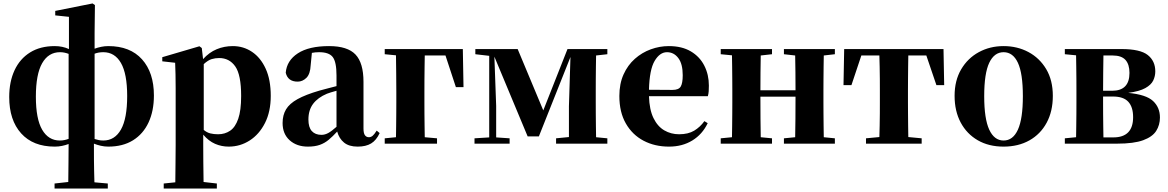

<svg xmlns="http://www.w3.org/2000/svg" viewBox="-20 -829 6742 1108"><path d="M525.9 -519V-26.9Q537.1 -23.4 549.3 -20.8Q561.5 -18.1 576.2 -18.1Q642.1 -18.1 678 -81.5Q713.9 -145 713.9 -274.9Q713.9 -403.3 678 -465.6Q642.1 -527.8 576.2 -527.8Q548.3 -527.8 525.9 -519ZM376 -27.8V-518.1Q364.7 -522.5 352.5 -525.1Q340.3 -527.8 326.2 -527.8Q259.8 -527.8 223.4 -464.4Q187 -400.9 187 -271Q187 -142.6 223.4 -80.3Q259.8 -18.1 325.2 -18.1Q339.4 -18.1 352.1 -20.8Q364.7 -23.4 376 -27.8ZM525.9 -639.2V-547.9Q543.9 -554.7 564 -558.8Q584 -563 605 -563Q731 -563 799.6 -486.6Q868.2 -410.2 868.2 -277.8Q868.2 -189 837.4 -122.6Q806.6 -56.2 747.8 -19.5Q689 17.1 605 17.1Q582.5 17.1 561.5 12.2Q540.5 7.3 522 0Q522 56.6 522.2 92.8Q522.5 128.9 523.2 158.2Q523.9 187.5 524.9 223.1L602.1 230V258.8H294.9V230L374 221.2Q374.5 164.1 375.2 110.8Q376 57.6 376 2Q357.9 8.8 337.9 12.9Q317.9 17.1 295.9 17.1Q170.9 17.1 102.1 -59.3Q33.2 -135.7 33.2 -269Q33.2 -357.4 64 -423.6Q94.7 -489.7 153.6 -526.4Q212.4 -563 295.9 -563Q340.8 -563 377.9 -545.9V-731.9L298.8 -740.2V-766.1L514.2 -809.1L527.8 -799.8Z M1155.8 -459V-79.1Q1174.3 -64 1194.1 -59.1Q1213.9 -54.2 1238.8 -54.2Q1277.8 -54.2 1307.9 -74.5Q1337.9 -94.7 1354.7 -143.1Q1371.6 -191.4 1371.6 -274.9Q1371.6 -397.5 1337.6 -445.8Q1303.7 -494.1 1244.6 -494.1Q1222.2 -494.1 1201.2 -487.8Q1180.2 -481.4 1155.8 -459ZM1144.5 -551.8 1151.9 -487.8Q1187 -526.9 1230.5 -544.9Q1273.9 -563 1323.7 -563Q1384.8 -563 1434.3 -529.8Q1483.9 -496.6 1513.2 -432.6Q1542.5 -368.7 1542.5 -275.9Q1542.5 -185.1 1509.3 -119.4Q1476.1 -53.7 1420.9 -18.3Q1365.7 17.1 1299.8 17.1Q1258.3 17.1 1221.2 1Q1184.1 -15.1 1152.8 -51.8V6.8Q1152.8 51.8 1153.3 107.2Q1153.8 162.6 1154.8 221.2L1231.4 230V258.8H924.8V230L991.7 223.1Q992.2 163.6 992.9 108.2Q993.7 52.7 993.7 6.8V-319.8Q993.7 -368.7 992.9 -399.9Q992.2 -431.2 990.7 -466.8L916.5 -475.1V-499L1130.9 -562Z M1921.9 -97.2V-305.2Q1904.3 -300.3 1890.1 -296.1Q1876 -292 1866.7 -288.1Q1814.5 -266.1 1787.1 -230Q1759.8 -193.8 1759.8 -139.2Q1759.8 -94.2 1779.5 -72.5Q1799.3 -50.8 1835 -50.8Q1855 -50.8 1874.5 -61.5Q1894 -72.3 1921.9 -97.2ZM1708 -503.9 1723.6 -509.8ZM2153.8 -75.2 2170.9 -61Q2151.9 -19.5 2121.8 -1.2Q2091.8 17.1 2043.9 17.1Q1994.1 17.1 1965.6 -6.1Q1937 -29.3 1925.8 -69.8Q1900.4 -42 1877 -22.5Q1853.5 -2.9 1825.2 7.1Q1796.9 17.1 1756.8 17.1Q1692.4 17.1 1651.6 -19.5Q1610.8 -56.2 1610.8 -119.1Q1610.8 -164.6 1630.6 -197.8Q1650.4 -231 1696.8 -256.8Q1743.2 -282.7 1823.7 -306.2Q1844.7 -312 1870.1 -318.6Q1895.5 -325.2 1921.9 -332V-393.1Q1921.9 -471.2 1900.4 -499.5Q1878.9 -527.8 1821.8 -527.8Q1799.8 -527.8 1779.8 -523.9L1772.9 -453.1Q1770.5 -401.9 1748.3 -379.9Q1726.1 -357.9 1697.8 -357.9Q1641.1 -357.9 1628.9 -409.2Q1634.8 -479.5 1698.7 -521.2Q1762.7 -563 1878.9 -563Q1985.4 -563 2031.5 -514.4Q2077.6 -465.8 2077.6 -356.9V-87.9Q2077.6 -59.6 2086.2 -48.3Q2094.7 -37.1 2108.9 -37.1Q2120.1 -37.1 2129.9 -44.9Q2139.6 -52.7 2153.8 -75.2Z M2550.8 -508.8H2431.2Q2430.7 -479.5 2430.2 -442.6Q2429.7 -405.8 2429.4 -368.2Q2429.2 -330.6 2429.2 -298.8V-237.8Q2429.2 -210 2429.4 -174.1Q2429.7 -138.2 2430.2 -102.1Q2430.7 -65.9 2431.2 -37.1L2502 -30.8V0H2200.2V-30.8L2265.1 -37.1Q2265.6 -65.9 2266.1 -102.1Q2266.6 -138.2 2266.8 -174.1Q2267.1 -210 2267.1 -237.8V-298.8Q2267.1 -347.2 2266.4 -406.5Q2265.6 -465.8 2265.1 -509.8L2200.2 -516.1V-545.9H2650.9L2654.8 -326.2H2610.8Z M3484.9 -516.1 3419.9 -508.8Q3419.4 -480 3418.9 -443.8Q3418.5 -407.7 3418.2 -371.8Q3418 -335.9 3418 -308.1V-237.8Q3418 -210 3418.2 -174.1Q3418.5 -138.2 3418.9 -102.1Q3419.4 -65.9 3419.9 -37.1L3484.9 -30.8V0H3189V-30.8L3263.2 -38.1V-215.8L3272 -500L3089.8 -42H3024.9L2833 -502L2843.3 -217.8V-36.1L2920.9 -30.8V0H2718.3V-30.8L2803.2 -36.1V-506.8L2723.1 -516.1V-545.9H2967.3L3115.2 -191.9L3254.9 -545.9H3484.9Z M3725.1 -311 3860.8 -310.1Q3896.5 -310.1 3908.2 -329.3Q3919.9 -348.6 3919.9 -395Q3919.9 -460.4 3894.3 -494.1Q3868.7 -527.8 3829.1 -527.8Q3787.6 -527.8 3757.8 -477.5Q3728 -427.2 3725.1 -311ZM4044.9 -129.9 4064 -118.2Q4033.2 -53.7 3975.3 -18.3Q3917.5 17.1 3840.8 17.1Q3758.3 17.1 3693.6 -17.1Q3628.9 -51.3 3591.6 -116.5Q3554.2 -181.6 3554.2 -274.9Q3554.2 -345.7 3578.4 -399.4Q3602.5 -453.1 3643.6 -489.5Q3684.6 -525.9 3735.6 -544.4Q3786.6 -563 3839.8 -563Q3915 -563 3966.6 -532.5Q4018.1 -502 4044.4 -450.2Q4070.8 -398.4 4070.8 -335Q4070.8 -316.4 4069.8 -302.2Q4068.8 -288.1 4064.9 -273.9H3725.1Q3727.5 -195.8 3751.2 -147.5Q3774.9 -99.1 3813.5 -76.7Q3852.1 -54.2 3898.9 -54.2Q3951.7 -54.2 3986.1 -75Q4020.5 -95.7 4044.9 -129.9Z M4797.9 -516.1 4733.9 -508.8Q4733.4 -480 4732.9 -443.8Q4732.4 -407.7 4732.2 -371.8Q4731.9 -335.9 4731.9 -308.1V-237.8Q4731.9 -210 4732.2 -174.1Q4732.4 -138.2 4732.9 -102.1Q4733.4 -65.9 4733.9 -37.1L4797.9 -30.8V0H4503.9V-30.8L4568.8 -37.1Q4569.8 -80.6 4570.3 -143.8Q4570.8 -207 4570.8 -271H4368.2Q4368.2 -207 4368.7 -143.8Q4369.1 -80.6 4370.1 -37.1L4435.1 -30.8V0H4139.2V-30.8L4204.1 -37.1Q4204.6 -65.9 4205.1 -102.1Q4205.6 -138.2 4205.8 -174.1Q4206.1 -210 4206.1 -237.8V-308.1Q4206.1 -335.9 4205.8 -371.8Q4205.6 -407.7 4205.1 -444.1Q4204.6 -480.5 4204.1 -509.8L4139.2 -516.1V-545.9H4435.1V-516.1L4370.1 -508.8Q4369.1 -467.8 4368.7 -411.6Q4368.2 -355.5 4368.2 -308.1H4570.8Q4570.8 -355.5 4570.3 -411.6Q4569.8 -467.8 4568.8 -508.8L4503.9 -516.1V-545.9H4797.9Z M5325.7 -508.8H5221.7Q5221.2 -480 5220.7 -443.8Q5220.2 -407.7 5220 -371.8Q5219.7 -335.9 5219.7 -308.1V-237.8Q5219.7 -210 5220 -174.3Q5220.2 -138.7 5220.7 -102.8Q5221.2 -66.9 5221.7 -38.1L5298.8 -30.8V0H4977.5V-30.8L5054.7 -38.1Q5055.7 -66.9 5056.4 -102.8Q5057.1 -138.7 5057.4 -174.3Q5057.6 -210 5057.6 -237.8V-308.1Q5057.6 -335.9 5057.4 -371.8Q5057.1 -407.7 5056.4 -443.8Q5055.7 -480 5054.7 -508.8H4950.7L4893.6 -337.9H4847.7L4851.6 -545.9H5424.8L5428.7 -337.9H5383.8Z M5771.5 17.1Q5686 17.1 5622.6 -19.5Q5559.1 -56.2 5523.9 -122.1Q5488.8 -188 5488.8 -275.9Q5488.8 -364.3 5526.6 -428.7Q5564.5 -493.2 5628.7 -528.1Q5692.9 -563 5771.5 -563Q5850.6 -563 5915 -528.6Q5979.5 -494.1 6017.6 -429.9Q6055.7 -365.7 6055.7 -275.9Q6055.7 -186.5 6020 -120.6Q5984.4 -54.7 5920.4 -18.8Q5856.4 17.1 5771.5 17.1ZM5771.5 -18.1Q5825.7 -18.1 5854.2 -80.8Q5882.8 -143.6 5882.8 -273.9Q5882.8 -405.3 5854.2 -466.6Q5825.7 -527.8 5771.5 -527.8Q5717.8 -527.8 5688.7 -466.6Q5659.7 -405.3 5659.7 -273.9Q5659.7 -143.6 5688.7 -80.8Q5717.8 -18.1 5771.5 -18.1Z M6347.7 -36.1H6404.8Q6519 -36.1 6519 -152.8Q6519 -211.4 6491.2 -241.7Q6463.4 -272 6402.8 -272H6345.7V-237.8Q6345.7 -209.5 6345.9 -173.3Q6346.2 -137.2 6346.7 -101.1Q6347.2 -64.9 6347.7 -36.1ZM6400.9 -508.8H6347.7Q6347.2 -467.8 6346.4 -411.6Q6345.7 -355.5 6345.7 -305.2H6397.9Q6498 -305.2 6498 -408.2Q6498 -457.5 6474.9 -483.2Q6451.7 -508.8 6400.9 -508.8ZM6125 -545.9H6451.7Q6560.1 -545.9 6603.5 -511.5Q6647 -477.1 6647 -417Q6647 -389.2 6635 -364.3Q6623 -339.4 6589.4 -320.6Q6555.7 -301.8 6490.7 -293Q6594.2 -283.2 6634 -246.1Q6673.8 -209 6673.8 -150.9Q6673.8 -107.9 6652.3 -73.7Q6630.9 -39.6 6577.1 -19.8Q6523.4 0 6426.8 0H6125V-30.8L6189.9 -37.1Q6190.4 -65.9 6190.9 -102.1Q6191.4 -138.2 6191.7 -174.1Q6191.9 -210 6191.9 -237.8V-308.1Q6191.9 -335.9 6191.7 -371.8Q6191.4 -407.7 6190.9 -444.1Q6190.4 -480.5 6189.9 -509.8L6125 -516.1Z"/></svg>

Font: Source Han Serif JP Heavy
Style: Regular
Weight: 900
Designer: Ryoko NISHIZUKA  (kana & ideographs); Frank Grießhammer (Latin, Greek & Cyrillic); Wenlong ZHANG  (bopomofo); Sandoll Co
Foundry: Adobe Systems Incorporated
Version: Version 1.001;PS 1.001;hotconv 16.6.54;makeotf.lib2.5.65590